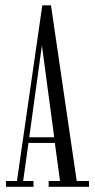

<svg xmlns="http://www.w3.org/2000/svg" viewBox="-20 -722 366 742"><path d="M3 0V-22.5H45.5L143.5 -701.5H177L276.5 -22.5H324V0H168V-22.5H212L192 -169.5H90L69.5 -22.5H109.5V0ZM93 -191.5H189.5L142 -546.5Z"/></svg>

Font: Imbue 50pt Light
Style: Regular
Weight: 300
Designer: Tyler Finck
Foundry: Etcetera Type Company
Version: Version 1.102; ttfautohint (v1.8.3)